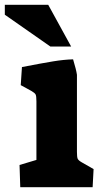

<svg xmlns="http://www.w3.org/2000/svg" viewBox="-56 -776 423 796"><path d="M25 -92 95 -113V-356Q95 -378 91.5 -384.5Q88 -391 74 -399L30 -423L35 -498Q118 -514 163.5 -521.5Q209 -529 247 -530Q260 -487 263 -466V-146Q263 -125 266 -118Q269 -111 283 -103L332 -75L328 0H28ZM-36 -715V-756H144L239 -583H153Z"/></svg>

Font: Suez One
Style: Regular
Weight: 400
Designer: Michal Sahar
Foundry: Hagilda
Version: Version 1.001